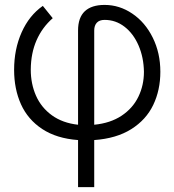

<svg xmlns="http://www.w3.org/2000/svg" viewBox="-20 -558 706 777"><path d="M403.3 -538.1Q463.4 -538.1 515.4 -502.9Q567.4 -467.8 598.1 -405.8Q628.9 -343.8 628.9 -267.6Q628.9 -193.4 600.1 -133.3Q571.3 -73.2 511.2 -35.4Q451.2 2.4 361.3 8.8V199.2H295.9V8.8Q209 2.4 150.9 -35.9Q92.8 -74.2 64.9 -136Q37.1 -197.8 37.1 -275.4Q37.1 -358.9 67.6 -427.2Q98.1 -495.6 153.3 -534.2L193.4 -484.4Q150.9 -447.3 127.9 -395Q105 -342.8 104.5 -276.4Q104.5 -218.8 125.7 -170.7Q147 -122.6 190.2 -91.3Q233.4 -60.1 295.9 -53.2V-434.6Q295.9 -486.8 323.2 -512.5Q350.6 -538.1 403.3 -538.1ZM562.5 -267.6Q561.5 -325.7 540.8 -373.8Q520 -421.9 484.1 -449.7Q448.2 -477.5 403.3 -477.5Q382.3 -477.5 371.8 -466.1Q361.3 -454.6 361.3 -434.6V-53.2Q426.8 -59.6 472.2 -89.8Q517.6 -120.1 540 -166.5Q562.5 -212.9 562.5 -267.6Z"/></svg>

Font: Pretendard JP Light
Style: Regular
Weight: 300
Designer: Base glyphs from Inter by Rasmus Andersson; Hangeul glyphs from Noto Sans CJK(Source Han Sans) by Jang Soo-young and Kan
Foundry: Kil Hyung-jin
Version: Version 1.309